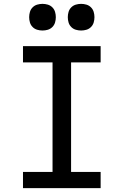

<svg xmlns="http://www.w3.org/2000/svg" viewBox="-20 -974 640 994"><path d="M99 0V-84H252V-651H99V-735H501V-651H348V-84H501V0ZM400 -816Q386 -816 372.5 -820Q359 -824 349 -834Q339 -844 335 -857.5Q331 -871 331 -885Q331 -899 335 -912.5Q339 -926 349 -936Q359 -946 372.5 -950Q386 -954 400 -954Q414 -954 427.5 -950Q441 -946 451 -936Q461 -926 465 -912.5Q469 -899 469 -885Q469 -871 465 -857.5Q461 -844 451 -834Q441 -824 427.5 -820Q414 -816 400 -816ZM200 -816Q186 -816 172.5 -820Q159 -824 149 -834Q139 -844 135 -857.5Q131 -871 131 -885Q131 -899 135 -912.5Q139 -926 149 -936Q159 -946 172.5 -950Q186 -954 200 -954Q214 -954 227.5 -950Q241 -946 251 -936Q261 -926 265 -912.5Q269 -899 269 -885Q269 -871 265 -857.5Q261 -844 251 -834Q241 -824 227.5 -820Q214 -816 200 -816Z"/></svg>

Font: Iosevka Custom Medium Extended
Style: Regular
Weight: 500
Width: 7
Monospace: yes
Designer: Belleve Invis
Foundry: Belleve Invis
Version: Version 11.2.4; ttfautohint (v1.8.4)